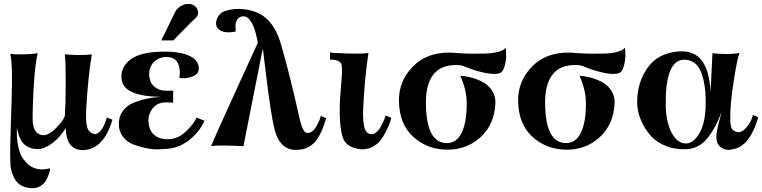

<svg xmlns="http://www.w3.org/2000/svg" viewBox="-20 -753 3926 989"><path d="M559 -136Q514 16 410 20Q358 22 334 -20Q327 -34 323 -52.5Q319 -71 319 -82V-94Q288 -43 247.5 -14Q207 15 176 15Q134 15 106.5 -8Q79 -31 67 -95Q65 -38 74.5 4Q84 46 101 67.5Q118 89 131.5 99Q145 109 158 113Q194 126 238 114Q238 118 237 124.5Q236 131 230 148Q224 165 216 178.5Q208 192 191 203.5Q174 215 153 216Q126 217 105.5 209.5Q85 202 72.5 190Q60 178 51.5 160.5Q43 143 39.5 129Q36 115 34 100Q32 44 32.5 5.5Q33 -33 36.5 -131.5Q40 -230 40 -249Q46 -416 33 -476Q58 -472 102.5 -473Q147 -474 174 -479Q155 -397 149 -204Q148 -171 148 -144Q148 -117 154.5 -95.5Q161 -74 176 -65Q209 -43 252 -78Q273 -96 288.5 -115Q304 -134 309 -144L314 -155Q318 -212 318.5 -317Q319 -422 314 -473Q398 -466 453 -473Q433 -353 424 -190Q421 -130 428.5 -100Q436 -70 465 -63Q480 -59 499 -80.5Q518 -102 530 -148Z M1000 -693Q1001 -686 1000 -680.5Q999 -675 994.5 -668.5Q990 -662 987.5 -659.5Q985 -657 977 -649.5Q969 -642 967 -641L873 -545H811L883 -693Q897 -719 932 -731Q943 -733 957 -732.5Q971 -732 984 -721.5Q997 -711 1000 -693ZM1033 -131Q1010 -77 959.5 -35.5Q909 6 849 13Q831 14 801 16Q771 18 734.5 10.5Q698 3 666.5 -9Q635 -21 613.5 -48.5Q592 -76 592 -114Q592 -154 613.5 -182.5Q635 -211 671 -225Q707 -239 739.5 -245.5Q772 -252 808 -254Q613 -257 606 -348Q601 -409 653.5 -447.5Q706 -486 820 -487Q908 -488 956.5 -465Q1005 -442 1004 -398Q1003 -370 969 -358Q935 -346 904 -352Q912 -404 892 -434.5Q872 -465 820 -458Q784 -452 763 -421.5Q742 -391 751 -348Q759 -308 802 -291Q812 -287 829.5 -286Q847 -285 859 -286H872V-285V-284V-283V-282V-281V-280V-279V-278V-277V-276V-275V-274V-273V-271V-270V-269V-268V-267V-265V-264V-263V-261V-260V-258V-257V-255V-254V-252V-251V-249V-247V-246V-244V-243V-241V-239V-237V-236V-234V-224L860 -225Q848 -226 831 -225.5Q814 -225 803 -221Q771 -209 755.5 -178Q740 -147 746 -114Q752 -72 782 -52.5Q812 -33 852 -36Q900 -39 939.5 -77.5Q979 -116 993 -147Z M1660 -144Q1644 -89 1624.5 -54Q1605 -19 1582.5 -4Q1560 11 1542.5 15Q1525 19 1503 19Q1420 19 1393 -91Q1383 -135 1374.5 -189.5Q1366 -244 1361.5 -280Q1357 -316 1347.5 -392.5Q1338 -469 1334 -503Q1331 -489 1326 -464.5Q1321 -440 1308 -374Q1295 -308 1283.5 -250Q1272 -192 1260 -131.5Q1248 -71 1241 -36L1234 0Q1100 -7 1067 0Q1076 -24 1177.5 -247Q1279 -470 1308 -533Q1307 -538 1305.5 -547Q1304 -556 1298 -579Q1292 -602 1284.5 -620Q1277 -638 1264.5 -653Q1252 -668 1237 -669Q1216 -670 1204.5 -655.5Q1193 -641 1193 -623Q1193 -605 1194 -590Q1138 -580 1112 -598Q1087 -615 1095 -647Q1103 -679 1131 -693Q1169 -708 1212.5 -707Q1256 -706 1292 -693Q1385 -661 1424 -536Q1457 -425 1497 -257Q1502 -236 1510 -200.5Q1518 -165 1522 -147Q1526 -129 1533 -107.5Q1540 -86 1547.5 -77Q1555 -68 1564 -68Q1590 -68 1609.5 -102Q1629 -136 1632 -156Z M1996 -146Q1984 -105 1968 -75Q1952 -45 1939.5 -29.5Q1927 -14 1910.5 -3.5Q1894 7 1886 9.5Q1878 12 1866 14Q1839 21 1799 7Q1759 -7 1746 -44Q1724 -113 1732 -248Q1733 -268 1736 -302.5Q1739 -337 1740.5 -358Q1742 -379 1741.5 -399Q1741 -419 1737 -426Q1725 -446 1680 -446V-483Q1693 -480 1767 -477.5Q1841 -475 1878 -480Q1858 -349 1851 -198Q1849 -172 1850.5 -147Q1852 -122 1855.5 -103Q1859 -84 1869.5 -72.5Q1880 -61 1896 -62Q1934 -64 1967 -158Z M2586 -508Q2585 -503 2587 -477Q2589 -451 2580.5 -416.5Q2572 -382 2553 -376Q2512 -362 2405 -398Q2396 -401 2382 -407Q2368 -413 2358.5 -415.5Q2349 -418 2335 -418Q2250 -420 2211 -367.5Q2172 -315 2174 -218Q2176 -16 2282 -16Q2332 -16 2358 -69Q2384 -122 2384 -218Q2385 -288 2351 -362Q2373 -362 2402 -355Q2431 -348 2462 -333Q2493 -318 2513 -289Q2533 -260 2532 -223Q2527 -113 2456.5 -47.5Q2386 18 2285 18Q2183 18 2110 -47Q2037 -112 2035 -232Q2033 -334 2106 -409.5Q2179 -485 2302 -482Q2303 -482 2338.5 -479.5Q2374 -477 2406 -476.5Q2438 -476 2477.5 -477Q2517 -478 2546.5 -486Q2576 -494 2586 -508Z M3200 -508Q3199 -503 3201 -477Q3203 -451 3194.5 -416.5Q3186 -382 3167 -376Q3126 -362 3019 -398Q3010 -401 2996 -407Q2982 -413 2972.5 -415.5Q2963 -418 2949 -418Q2864 -420 2825 -367.5Q2786 -315 2788 -218Q2790 -16 2896 -16Q2946 -16 2972 -69Q2998 -122 2998 -218Q2999 -288 2965 -362Q2987 -362 3016 -355Q3045 -348 3076 -333Q3107 -318 3127 -289Q3147 -260 3146 -223Q3141 -113 3070.5 -47.5Q3000 18 2899 18Q2797 18 2724 -47Q2651 -112 2649 -232Q2647 -334 2720 -409.5Q2793 -485 2916 -482Q2917 -482 2952.5 -479.5Q2988 -477 3020 -476.5Q3052 -476 3091.5 -477Q3131 -478 3160.5 -486Q3190 -494 3200 -508Z M3886 -149Q3843 -1 3758 15Q3748 18 3734.5 19Q3721 20 3703.5 12Q3686 4 3676 -15Q3671 -26 3670 -40.5Q3669 -55 3673.5 -79.5Q3678 -104 3682.5 -121Q3687 -138 3697 -176Q3680 -132 3665.5 -104.5Q3651 -77 3628 -46Q3605 -15 3574 0.5Q3543 16 3504 16Q3452 16 3409 -1.5Q3366 -19 3339.5 -46Q3313 -73 3295 -106.5Q3277 -140 3269.5 -170Q3262 -200 3262 -225Q3262 -329 3316 -404.5Q3370 -480 3475 -488Q3557 -494 3596.5 -439Q3636 -384 3640 -277L3650 -479Q3667 -476 3710.5 -475Q3754 -474 3789 -480Q3777 -450 3759 -332.5Q3741 -215 3742 -158V-143Q3741 -128 3742 -121.5Q3743 -115 3745.5 -102.5Q3748 -90 3756 -83Q3764 -76 3776 -73Q3800 -67 3826 -98Q3852 -129 3858 -161ZM3615 -223Q3615 -255 3613 -282Q3611 -309 3603.5 -342Q3596 -375 3584 -397.5Q3572 -420 3549 -434Q3526 -448 3495 -445Q3407 -433 3409 -213Q3410 -127 3439 -70.5Q3468 -14 3513 -14Q3553 -14 3584 -69Q3615 -124 3615 -223Z"/></svg>

Font: GFS Artemisia
Style: Bold
Weight: 700
Designer: Designed by Takis Katsoulidis.
Foundry: Designed by Takis Katsoulidis.
Version: Version 1.0